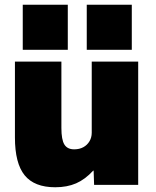

<svg xmlns="http://www.w3.org/2000/svg" viewBox="-20 -780 657 810"><path d="M213 10Q125 10 84 -40.5Q43 -91 43 -200V-520H239V-240Q239 -191 251.5 -170.5Q264 -150 293 -150Q315 -150 331.5 -159Q348 -168 357.5 -184Q367 -200 367 -220V-520H563V0H377L375 -60H373Q339 -23 301 -6.5Q263 10 213 10ZM346 -570V-760H536V-570ZM76 -570V-760H266V-570Z"/></svg>

Font: M PLUS 1 Black
Style: Regular
Weight: 900
Designer: Coji Morishita
Foundry: UNDERFOREST DESIGN
Version: Version 1.001